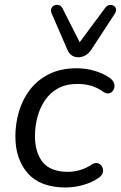

<svg xmlns="http://www.w3.org/2000/svg" viewBox="-20 -784 511 812"><path d="M258.3 8.9Q150.3 8.9 97.7 -51Q45 -110.9 45 -207.2Q45 -260.6 60.1 -312.1Q75.3 -363.6 106.9 -404.9Q138.5 -446.2 187.8 -470.8Q237.2 -495.3 305 -495.3Q342.6 -495.3 378.4 -484.9Q414.2 -474.6 440.1 -457.4Q454.3 -448.5 459.9 -437.5Q465.6 -426.4 463.9 -415.7Q462.2 -404.9 455.5 -397.6Q448.9 -390.3 439.2 -388.9Q429.4 -387.6 417.7 -395Q392.5 -413.3 365.8 -421.2Q339 -429 307.7 -429Q259.4 -429 225.1 -410.1Q190.9 -391.2 169.5 -358.9Q148.1 -326.7 138 -287.6Q127.9 -248.5 127.9 -207.6Q127.9 -139.5 160.6 -98.4Q193.4 -57.3 267.9 -57.3Q291.6 -57.3 317.9 -64.7Q344.2 -72.1 369.8 -89.3Q380 -95.8 389.9 -94.4Q399.7 -93 406.3 -86.2Q412.9 -79.4 415.1 -69.9Q417.4 -60.3 413.5 -50.3Q409.6 -40.3 398 -32.5Q370.9 -12.8 332.2 -1.9Q293.5 8.9 258.3 8.9ZM311.6 -541.7Q296 -541.7 284 -549.4Q272.1 -557.2 264.7 -574.4L198.7 -726.5Q193.3 -739.3 197.2 -748.3Q201.1 -757.3 210.2 -761.2Q219.2 -765.1 229 -762.4Q238.7 -759.7 244.6 -748.4L317 -605.4L424.6 -750.4Q432.4 -760.7 442.4 -762.7Q452.5 -764.6 460.3 -760Q468.1 -755.3 470.5 -746.6Q473 -737.8 465.2 -725.5L367.4 -575.9Q356.6 -558.7 341.9 -550.2Q327.2 -541.7 311.6 -541.7Z"/></svg>

Font: Nunito Variable Extra Light
Style: Italic
Weight: 200
Italic angle: -9°
Designer: Vernon Adams
Foundry: Vernon Adams
Version: Version 3.602